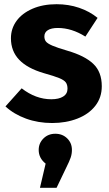

<svg xmlns="http://www.w3.org/2000/svg" viewBox="-20 -568 520 913"><path d="M444 -483 386 -394Q321 -435 255 -435Q224 -435 207.5 -424.5Q191 -414 191 -395Q191 -380 198.5 -370.5Q206 -361 229 -351Q252 -341 300 -327Q383 -303 423.5 -264.5Q464 -226 464 -158Q464 -104 433 -64.5Q402 -25 348 -4Q294 17 228 17Q161 17 103.5 -4Q46 -25 6 -62L83 -148Q150 -96 224 -96Q260 -96 280.5 -109Q301 -122 301 -146Q301 -165 293 -176Q285 -187 262 -196.5Q239 -206 189 -220Q110 -243 71 -284Q32 -325 32 -386Q32 -432 58.5 -468.5Q85 -505 134.5 -526.5Q184 -548 249 -548Q306 -548 356 -531Q406 -514 444 -483ZM322 145Q322 164 316 181.5Q310 199 295 229L249 325H170L197 210Q164 184 164 145Q164 113 186.5 90.5Q209 68 243 68Q277 68 299.5 90Q322 112 322 145Z"/></svg>

Font: FiraGOUPP
Style: Bold
Weight: 700
Designer: bBox Type
Foundry: bBox Type GmbH
Version: Version 1.001